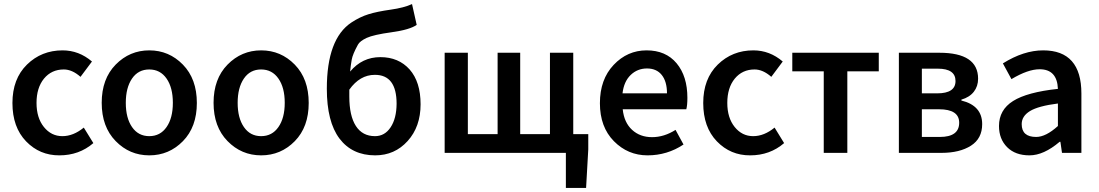

<svg xmlns="http://www.w3.org/2000/svg" viewBox="-20 -750 5390 942"><path d="M271.5 12.2Q174.8 12.7 107.9 -56.6Q41 -126 41 -244.6Q41 -363.3 112.3 -433.1Q183.6 -502.9 287.1 -502.9Q367.2 -502.9 431.2 -448.2L375 -373Q334 -409.2 293 -409.2Q232.9 -409.2 195.8 -364.3Q159.2 -319.3 159.2 -245.1Q159.2 -171.9 195.3 -127Q231.4 -82 286.1 -82Q339.8 -82 391.1 -124L438 -47.9Q368.2 12.2 271.5 12.2Z M627.9 -126.5Q658.7 -82 712.4 -82Q766.1 -82 797.1 -126.5Q828.1 -170.9 828.1 -245.6Q828.1 -320.3 797.1 -364.7Q766.1 -409.2 712.2 -409.2Q658.2 -409.2 627.7 -364.5Q597.2 -319.8 597.2 -245.4Q597.2 -170.9 627.9 -126.5ZM877.4 -57.4Q809.1 12.2 712.4 12.2Q615.7 12.2 547.4 -57.9Q479 -127.9 479 -245.6Q479 -363.3 547.6 -433.1Q616.2 -502.9 712.6 -502.9Q809.1 -502.9 877.4 -432.9Q945.8 -362.8 945.8 -244.9Q945.8 -127 877.4 -57.4Z M1176.8 -126.5Q1207.5 -82 1261.2 -82Q1314.9 -82 1345.9 -126.5Q1377 -170.9 1377 -245.6Q1377 -320.3 1345.9 -364.7Q1314.9 -409.2 1261 -409.2Q1207 -409.2 1176.5 -364.5Q1146 -319.8 1146 -245.4Q1146 -170.9 1176.8 -126.5ZM1426.3 -57.4Q1357.9 12.2 1261.2 12.2Q1164.6 12.2 1096.2 -57.9Q1027.8 -127.9 1027.8 -245.6Q1027.8 -363.3 1096.4 -433.1Q1165 -502.9 1261.5 -502.9Q1357.9 -502.9 1426.3 -432.9Q1494.6 -362.8 1494.6 -244.9Q1494.6 -127 1426.3 -57.4Z M1819.8 -82Q1867.7 -82 1896.5 -125.5Q1925.3 -168.9 1925.8 -241.2Q1925.8 -383.3 1818.8 -382.8Q1745.6 -382.8 1693.8 -310.1V-276.9Q1693.8 -181.6 1726.1 -131.8Q1758.3 -82 1819.8 -82ZM1820.8 12.2Q1708 12.2 1645.5 -70.3Q1583.5 -152.8 1583.5 -314.9Q1583.5 -559.6 1704.1 -639.6Q1745.6 -667 1788.1 -680.2Q1830.6 -693.4 1896.5 -702.6Q1962.4 -711.9 2001.5 -730L2024.4 -627.9Q1990.2 -604 1901.4 -591.8Q1812.5 -579.6 1778.8 -564Q1745.6 -548.3 1736.3 -531.2Q1710 -483.4 1705.6 -457Q1700.7 -430.2 1697.8 -398.9Q1756.8 -469.7 1846.2 -469.7Q1935.5 -469.7 1989.7 -409.2Q2043.5 -348.1 2043.5 -238.3Q2043.5 -128.4 1980 -58.1Q1916.5 12.2 1820.8 12.2Z M2756.3 171.9V0H2161.6V-491.2H2275.4V-91.8H2421.4V-491.2H2532.2V-91.8H2678.2V-491.2H2792.5V-91.8H2866.2V-17.1L2855.5 171.9Z M3252.4 -292Q3252.4 -350.1 3226.8 -382.1Q3201.2 -414.1 3154.3 -414.1Q3107.4 -414.1 3074.2 -382.1Q3041 -350.1 3034.2 -292ZM3352.5 -270Q3352.5 -233.9 3347.2 -213.9H3035.2Q3042 -148.9 3081.1 -113Q3120.1 -77.1 3179.2 -77.1Q3238.3 -77.1 3294.4 -112.8L3333.5 -41Q3253.4 12.2 3157 12.2Q3060.5 12.2 2991.9 -57.4Q2923.3 -127 2923.3 -243.7Q2923.3 -360.4 2990.7 -431.6Q3058.1 -502.9 3152.3 -502.9Q3246.6 -502.9 3299.6 -439.5Q3352.5 -376 3352.5 -270Z M3660.6 12.2Q3564 12.7 3497.1 -56.6Q3430.2 -126 3430.2 -244.6Q3430.2 -363.3 3501.5 -433.1Q3572.8 -502.9 3676.3 -502.9Q3756.3 -502.9 3820.3 -448.2L3764.2 -373Q3723.1 -409.2 3682.1 -409.2Q3622.1 -409.2 3585 -364.3Q3548.3 -319.3 3548.3 -245.1Q3548.3 -171.9 3584.5 -127Q3620.6 -82 3675.3 -82Q3729 -82 3780.3 -124L3827.1 -47.9Q3757.3 12.2 3660.6 12.2Z M4021.5 0V-399.9H3867.2V-491.2H4291.5V-399.9H4137.2V0Z M4502.9 -78.1H4590.8Q4686 -78.1 4686 -147.9Q4686 -213.9 4586.9 -213.9H4502.9ZM4502.9 -292H4578.1Q4668 -292 4668 -352.5Q4668 -413.1 4581.1 -413.1H4502.9ZM4390.1 0V-491.2H4588.9Q4778.8 -491.2 4778.8 -363.8Q4778.8 -326.7 4757.8 -299.8Q4736.8 -272.9 4696.8 -261.2V-256.8Q4798.8 -231.9 4798.8 -141.1Q4798.8 -70.3 4743.7 -35.2Q4688.5 0 4599.1 0Z M5063.5 -78.1Q5111.3 -78.1 5170.4 -131.8V-242.2Q5074.2 -230 5033.4 -205.1Q4992.7 -180.2 4992.7 -141.1Q4992.7 -78.1 5063.5 -78.1ZM4881.3 -131.8Q4881.3 -210.9 4950.4 -254.4Q5019.5 -297.9 5170.4 -314Q5166.5 -410.2 5080.6 -410.2Q5023.4 -410.2 4942.4 -361.8L4900.4 -439Q5002.4 -502.9 5098.1 -502.9Q5285.6 -502.9 5285.6 -291V0H5190.4L5182.6 -54.2H5178.7Q5100.6 12.2 5031 12.2Q4961.4 12.2 4921.4 -27.8Q4881.3 -67.9 4881.3 -131.8Z"/></svg>

Font: SourceSansPro-Semibold
Style: Regular
Weight: 600
Designer: Paul D. Hunt
Foundry: Adobe Systems Incorporated
Version: Version 2.020;PS 2.0;hotconv 1.0.86;makeotf.lib2.5.63406